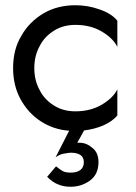

<svg xmlns="http://www.w3.org/2000/svg" viewBox="-20 -490 518 733"><path d="M132 -145Q150 -109 188 -86Q222 -65 268 -65Q325 -65 368 -90Q412 -116 428 -149V-49Q408 -26 374 -11Q341 3 301 8L275 55Q275 55 280 55Q280 55 284 55Q310 55 332 74Q356 92 356 129Q356 175 324 199Q291 223 250 223Q222 223 202 214Q182 207 160 185L194 145Q206 155 219 163Q230 169 250 169Q275 169 288 158Q300 148 300 129Q300 93 250 93Q243 93 228 96Q213 97 196 108L192 111L244 9Q184 5 134 -28Q87 -59 58 -112Q30 -164 30 -230Q30 -302 62 -354Q91 -406 146 -439Q199 -470 268 -470Q316 -470 360 -454Q405 -439 428 -411V-311Q412 -344 368 -370Q325 -395 268 -395Q222 -395 188 -374Q150 -351 132 -315Q111 -278 111 -230Q111 -182 132 -145Z"/></svg>

Font: jost-mod-400
Style: Regular
Weight: 400
Version: Version 3.200; ttfautohint (v0.97) -l 8 -r 50 -G 200 -x 14 -